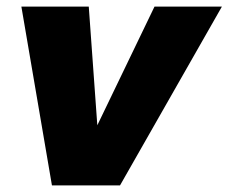

<svg xmlns="http://www.w3.org/2000/svg" viewBox="-20 -564 695 584"><path d="M655 -544H450L276 -183L250 -544H45L138 0H345Z"/></svg>

Font: Argentum Sans ExtraBold
Style: Italic
Weight: 800
Italic angle: -11.3°
Designer: Julieta Ulanovsky
Foundry: Julieta Ulanovsky
Version: Version 5.001;February 15, 2019;FontCreator 11.5.0.2425 64-b